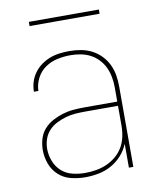

<svg xmlns="http://www.w3.org/2000/svg" viewBox="-79 -740 658 810"><g transform="rotate(-10 250.0 -335.5)"><path d="M221 8Q190 8 160 0.5Q130 -7 107.5 -27.5Q85 -48 74.5 -77Q64 -106 64 -136Q64 -160 71 -183.5Q78 -207 93.5 -224.5Q109 -242 130 -253.5Q151 -265 174 -272Q197 -279 220.5 -281Q244 -283 268 -283H409V-345Q409 -366 405 -388Q401 -410 392 -429.5Q383 -449 367.5 -465.5Q352 -482 332.5 -492Q313 -502 291.5 -506Q270 -510 248 -510Q220 -510 192 -504Q164 -498 140.5 -482Q117 -466 103.5 -440Q90 -414 89 -385H70Q70 -407 76.5 -427.5Q83 -448 96 -465.5Q109 -483 126.5 -495.5Q144 -508 164 -515.5Q184 -523 205.5 -525.5Q227 -528 248 -528Q273 -528 297 -523.5Q321 -519 342.5 -508Q364 -497 381.5 -479Q399 -461 409.5 -439Q420 -417 424 -393Q428 -369 428 -345V0H409V-102Q398 -75 378 -53Q358 -31 332.5 -17Q307 -3 278.5 2.5Q250 8 221 8ZM224 -10Q247 -10 271 -14Q295 -18 316.5 -27.5Q338 -37 356.5 -52.5Q375 -68 387 -88.5Q399 -109 404 -132.5Q409 -156 409 -180V-265H268Q247 -265 226 -263.5Q205 -262 184.5 -256Q164 -250 145 -240.5Q126 -231 111.5 -215.5Q97 -200 90 -179.5Q83 -159 83 -138Q83 -111 93 -85Q103 -59 123 -41Q143 -23 170 -16.5Q197 -10 224 -10ZM100 -661V-679H400V-661Z"/></g></svg>

Font: Iosevka Curly Thin
Style: Regular
Weight: 100
Monospace: yes
Designer: Belleve Invis
Foundry: Belleve Invis
Version: Version 22.1.2; ttfautohint (v1.8.4)